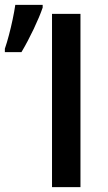

<svg xmlns="http://www.w3.org/2000/svg" viewBox="-20 -771 446 791"><path d="M194.3 0V-713.9H311.5V0ZM0 -556.2V-570.3Q8.3 -594.2 16.8 -626.5Q25.4 -658.7 32.2 -691.4Q39.1 -724.1 43 -751H155.8V-739.7Q143.1 -702.6 118.9 -651.6Q94.7 -600.6 68.4 -556.2Z"/></svg>

Font: Open Sans SemiBold
Style: Regular
Weight: 600
Designer: Monotype Design Team
Foundry: Monotype Imaging Inc.
Version: Version 3.003; ttfautohint (v1.8.4)